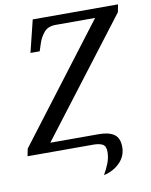

<svg xmlns="http://www.w3.org/2000/svg" viewBox="-109 -784 806 1024"><g transform="rotate(-10 294.0 -272.0)"><path d="M370 170Q386 143 398 112.5Q410 82 410 50Q410 19 392 9.5Q374 0 343 0H-14L-6 -40L469 -664H256Q214 -664 193 -639.5Q172 -615 161 -583L147 -540H97L140 -714H602L594 -673L118 -50H380Q435 -50 463.5 -30Q492 -10 492 39Q492 88 457.5 123Q423 158 370 170Z"/></g></svg>

Font: Noto Serif SemiCondensed
Style: Italic
Weight: 400
Width: 4
Italic angle: -12°
Designer: Monotype Design Team
Foundry: Monotype Imaging Inc.
Version: Version 2.013